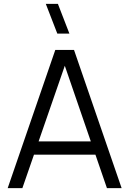

<svg xmlns="http://www.w3.org/2000/svg" viewBox="-20 -980 674 1000"><path d="M278.5 -805 218.5 -960H281.5L341.5 -805ZM613.5 0H537L477 -174.5H157L96.5 0H20L268 -720H365.5ZM181 -243.5H453L317.5 -637.5Z"/></svg>

Font: Cns Manrope
Style: Regular
Weight: 400
Designer: Mikhail Sharanda
Foundry: Mikhail Sharanda
Version: Version 4.504